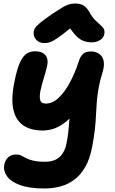

<svg xmlns="http://www.w3.org/2000/svg" viewBox="-20 -809 651 1090"><path d="M232.4 261Q145.2 261 92.4 241.2Q39.6 221.4 18.7 190.2Q-2.2 159 4.2 126.2Q10.2 98.2 27.5 83.1Q44.8 68 72 68Q88.6 68 100.4 74.1Q112.2 80.2 127.9 88.6Q143.6 97 168.9 103.1Q194.2 109.2 237.8 109.2Q273 109.2 297.5 96.5Q322 83.8 336.6 60.4Q351.2 37 357.6 5Q365 -31.6 367.9 -61.4Q370.8 -91.2 373 -119.5Q375.2 -147.8 378.4 -179.8Q381.6 -211.8 389.6 -251.8L440.8 -218.2Q411 -171.8 381.2 -142.2Q351.4 -112.6 323.3 -96.2Q295.2 -79.8 269.8 -73.9Q244.4 -68 223.4 -68Q155.8 -68 113 -96.6Q70.2 -125.2 56.1 -185.9Q42 -246.6 61.6 -343Q76 -416.8 93.3 -454.2Q110.6 -491.6 131.5 -504.7Q152.4 -517.8 178.2 -517.8Q209 -517.8 226.2 -506.2Q243.4 -494.6 248.1 -475.3Q252.8 -456 247 -432.2Q239.2 -398.4 227.6 -361.6Q216 -324.8 209.5 -292.8Q203 -260.8 208.3 -240.9Q213.6 -221 240.4 -221Q278 -221 312.8 -253.6Q347.6 -286.2 376.7 -340.5Q405.8 -394.8 426.4 -458.4Q436.2 -489.6 451.6 -503.2Q467 -516.8 496.4 -516.8Q515.6 -516.8 531.8 -509.5Q548 -502.2 558 -488.1Q568 -474 569.7 -451.9Q571.4 -429.8 562.6 -400Q546.8 -349.8 539.7 -309Q532.6 -268.2 529.6 -231.3Q526.6 -194.4 525 -156.2Q523.4 -118 518.4 -73.1Q513.4 -28.2 502.4 29Q489.4 93.8 464.1 138.5Q438.8 183.2 403.1 210.2Q367.4 237.2 324.3 249.1Q281.2 261 232.4 261ZM230.4 -564.6Q212.2 -564.6 198.4 -573Q184.6 -581.4 177.2 -595.5Q169.8 -609.6 171 -627Q172 -638 178.5 -649.1Q185 -660.2 207 -678.7Q229 -697.2 276.6 -730Q309.6 -751.6 330.9 -764.7Q352.2 -777.8 369.2 -783.4Q386.2 -789 406.2 -789Q437.6 -789 455.5 -777Q473.4 -765 487.6 -740.4Q503.6 -711.2 520.3 -694.7Q537 -678.2 549.8 -667.2Q562.6 -656.2 569.1 -645Q575.6 -633.8 572 -614.8Q567.6 -593.2 547.3 -580.9Q527 -568.6 501.4 -568.6Q472.8 -568.6 449.9 -578.4Q427 -588.2 405.1 -612.9Q383.2 -637.6 356.8 -682.2L417.8 -680.8Q367.2 -637.8 335.7 -614.1Q304.2 -590.4 285.5 -579.7Q266.8 -569 254.6 -566.8Q242.4 -564.6 230.4 -564.6Z"/></svg>

Font: Shantell Sans Light
Style: Italic
Weight: 300
Italic angle: -11°
Designer: Stephen Nixon, Anya Danilova, Shantell Martin
Foundry: Arrow Type
Version: Version 1.008;[ac192a2d6]